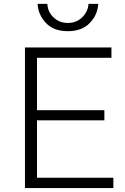

<svg xmlns="http://www.w3.org/2000/svg" viewBox="-20 -960 638 980"><path d="M171.9 -940.4H221.7Q223.6 -899.4 253.4 -871.1Q283.2 -842.8 326.2 -842.8Q370.1 -842.8 399.9 -872.1Q429.7 -901.4 431.6 -940.4H481.4Q478.5 -883.8 438 -842.3Q397.5 -800.8 326.2 -800.8Q253.9 -800.8 214.4 -842.8Q174.8 -884.8 171.9 -940.4ZM107.4 0V-717.8H548.8V-665H168.9V-397.5H512.7V-345.7H168.9V-52.7H558.6V0Z"/></svg>

Font: Gothic A1 Light
Style: Regular
Weight: 300
Version: Version 2.50